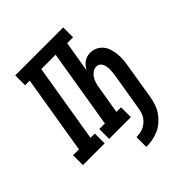

<svg xmlns="http://www.w3.org/2000/svg" viewBox="-267 -896 1268 1268"><g transform="rotate(-45 366.5 -262.0)"><path d="M364 211V119Q380 119 396.5 116.5Q413 114 429 107Q445 100 459 88.5Q473 77 483 63Q493 49 498.5 32.5Q504 16 507 0L551 -265Q553 -279 554.5 -292.5Q556 -306 556 -320Q556 -334 554 -347Q552 -360 546.5 -371.5Q541 -383 530.5 -390.5Q520 -398 506 -398Q488 -398 471.5 -387Q455 -376 445 -360Q435 -344 429.5 -326.5Q424 -309 421 -291L388 -92H431V0H228V-92H280L371 -643H237L146 -92H186V0H-17V-92H38L129 -643H86V-735H534V-643H479L443 -427Q451 -440 461 -452.5Q471 -465 484 -474Q497 -483 512 -487Q527 -491 541 -491Q568 -491 591 -480Q614 -469 629.5 -449.5Q645 -430 652.5 -405.5Q660 -381 662.5 -355.5Q665 -330 663 -303.5Q661 -277 656 -250L615 0Q610 29 600 57.5Q590 86 572.5 111Q555 136 531 156.5Q507 177 479 189Q451 201 422 206Q393 211 364 211Z"/></g></svg>

Font: Iosevka Etoile SmBdObl
Style: Regular
Weight: 600
Italic angle: -9°
Designer: Belleve Invis
Foundry: Belleve Invis
Version: Version 15.5.2; ttfautohint (v1.8.4)